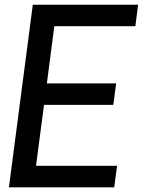

<svg xmlns="http://www.w3.org/2000/svg" viewBox="-20 -800 610 820"><path d="M120.1 -779.8H569.8L558.1 -688H211.9L180.2 -443.8H476.1L463.9 -352.1H168L133.8 -91.8H480L467.8 0H18.1Z"/></svg>

Font: Cooper Hewitt
Style: Medium Italic
Weight: 708
Designer: Village Type and Design LLC
Foundry: Cooper Hewitt Smithsonian Design Museum
Version: 1.000